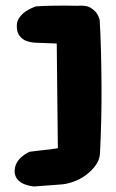

<svg xmlns="http://www.w3.org/2000/svg" viewBox="-20 -678 421 697"><path d="M103 -1Q103 -1 93 -2.5Q83 -4 69.5 -9Q56 -14 45.5 -24.5Q35 -35 33 -53Q33 -73 40.5 -86.5Q48 -100 59 -109Q70 -118 78.5 -122.5Q87 -127 87 -127L127 -132Q150 -134 164 -136Q178 -138 190 -140L186 -520L108 -523Q108 -523 98 -524Q88 -525 75.5 -529.5Q63 -534 52.5 -546Q42 -558 41 -580Q40 -600 50.5 -614.5Q61 -629 75.5 -638Q90 -647 100.5 -651Q111 -655 111 -655Q146 -657 183.5 -657.5Q221 -658 261 -657Q294 -660 311 -648.5Q328 -637 335 -623.5Q342 -610 342 -603Q345 -554 346.5 -495Q348 -436 348.5 -372Q349 -308 347.5 -244.5Q346 -181 343 -122Q342 -99 328 -79Q314 -59 292.5 -43Q271 -27 245.5 -18Q220 -9 197 -8Z"/></svg>

Font: Sour Gummy Black ExtraBold
Style: Regular
Weight: 800
Version: Version 1.000